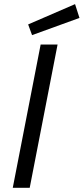

<svg xmlns="http://www.w3.org/2000/svg" viewBox="-20 -901 401 921"><path d="M41.2 0ZM122.5 0 256.2 -687.5H175L41.2 0ZM133.8 -732.5 115 -783.8 340 -881.2 361.2 -815Z"/></svg>

Font: Cambay
Style: Italic
Weight: 400
Italic angle: -11°
Designer: Pooja Saxena
Foundry: Pooja Saxena
Version: Version 1.019;PS 001.019;hotconv 1.0.70;makeotf.lib2.5.58329